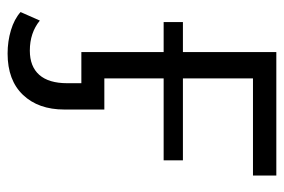

<svg xmlns="http://www.w3.org/2000/svg" viewBox="-144 -422 765 518"><g transform="rotate(90 239.0 -163.5)"><path d="M192 -463V-274H413V-222H192V-62H276V46Q276 116 236.5 157.5Q197 199 125 199Q92 199 62 190Q32 181 13 164L36 112Q69 139 117 139Q160 139 182.5 113.5Q205 88 205 38V0H121V-222H40V-274H121V-526H454V-463Z"/></g></svg>

Font: Montserrat-Regular
Style: Regular
Weight: 400
Version: Version 7.200